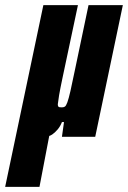

<svg xmlns="http://www.w3.org/2000/svg" viewBox="-79 -530 496 744"><path d="M-59 194 89 -510H223L164 -232Q154 -185 150 -161Q146 -137 145 -126Q145 -121 146.5 -118Q148 -115 152 -114.5Q156 -114 161 -114Q168 -114 172.5 -117Q177 -120 182 -133.5Q187 -147 194 -177.5Q201 -208 212 -262L264 -510H397L290 0H161L169 -57H161Q155 -41 144.5 -28.5Q134 -16 123.5 -9Q113 -2 104 -2Q94 -2 85.5 -9Q77 -16 73 -26L119 -41L74 194Z"/></svg>

Font: Saira ExtraCondensed Black
Style: Italic
Weight: 900
Width: 2
Italic angle: -12°
Designer: Hector Gatti with collaboration of the Omnibus-Type team
Foundry: Omnibus-Type
Version: Version 1.101